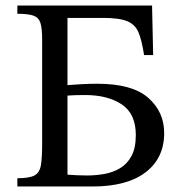

<svg xmlns="http://www.w3.org/2000/svg" viewBox="-20 -677 657 697"><path d="M316 0H43V-30Q86 -30 105 -40Q124 -50 128.5 -77.5Q133 -105 133 -156V-534Q133 -573 127 -593Q121 -613 102 -620Q83 -627 43 -627V-657H532L536 -477H503Q495 -530 483 -559Q471 -588 442 -600Q413 -612 354 -612H225V-368Q250 -370 277.5 -371.5Q305 -373 333 -373Q460 -373 518 -322Q576 -271 576 -194Q576 -103 508.5 -51.5Q441 0 316 0ZM297 -40Q328 -40 359 -45.5Q390 -51 416 -66.5Q442 -82 457.5 -111Q473 -140 473 -187Q473 -264 422 -298Q371 -332 289 -332Q269 -332 253 -331.5Q237 -331 225 -330V-43Q260 -40 297 -40Z"/></svg>

Font: STIX Two Text
Style: Regular
Weight: 400
Designer: Ross Mills, John Hudson & Paul Hanslow, Tiro Typeworks Ltd; with prior portions MicroPress Inc., and Coen Hoffman.
Foundry: Tiro Typeworks Ltd
Version: Version 2.13 b171